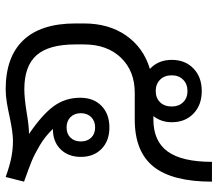

<svg xmlns="http://www.w3.org/2000/svg" viewBox="-64 -676 748 659"><g transform="rotate(90 309.5 -346.0)"><path d="M603 -55 587 8Q548 -6 519.5 -11.5Q491 -17 463 -17Q434 -17 378 -5Q356 0 332 4Q308 8 286 8Q175 8 117.5 -52.5Q60 -113 60 -231V-261Q60 -346 101.5 -405.5Q143 -465 216 -487Q185 -516 185 -562Q185 -608 214.5 -636.5Q244 -665 292 -665Q340 -665 369.5 -636.5Q399 -608 399 -562Q399 -526 378 -499H390Q464 -499 499.5 -548Q535 -597 535 -700H603Q603 -564 551.5 -499.5Q500 -435 390 -435H298Q223 -435 177.5 -387.5Q132 -340 132 -261V-231Q132 -140 169 -98Q206 -56 286 -56Q316 -56 366 -64Q412 -72 438 -72V-73Q372 -118 343.5 -157.5Q315 -197 315 -248Q315 -294 343 -321Q371 -348 417 -348Q463 -348 490.5 -321Q518 -294 518 -250Q518 -207 492 -180.5Q466 -154 422 -154Q448 -127 478.5 -109Q509 -91 532 -81.5Q555 -72 603 -55ZM238 -562Q238 -537 253 -522Q268 -507 292 -507Q316 -507 330.5 -522Q345 -537 345 -562Q345 -586 330.5 -601Q316 -616 292 -616Q268 -616 253 -601Q238 -586 238 -562ZM368 -250Q368 -228 381.5 -214.5Q395 -201 417 -201Q439 -201 452 -214.5Q465 -228 465 -250Q465 -272 452 -285.5Q439 -299 417 -299Q395 -299 381.5 -285.5Q368 -272 368 -250Z"/></g></svg>

Font: Bai Jamjuree
Style: Regular
Weight: 400
Designer: Katatrad Aksorn Co.,Ltd.
Foundry: Cadson Demak Co.,Ltd.
Version: Version 1.000; ttfautohint (v1.6)